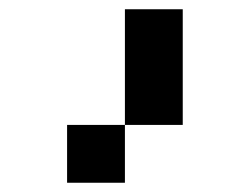

<svg xmlns="http://www.w3.org/2000/svg" viewBox="-20 -770 540 415"><path d="M250 -750H375V-500H250ZM250 -500V-375H125V-500Z"/></svg>

Font: Dogica Pixel
Style: Regular
Weight: 400
Designer: Roberto Mocci
Version: Version 001.000